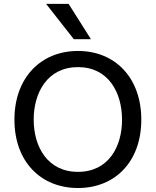

<svg xmlns="http://www.w3.org/2000/svg" viewBox="-20 -946 790 974"><path d="M696.8 -338.9C696.8 -551.8 564 -687.5 375.5 -687.5C187 -687.5 53.2 -551.8 53.2 -338.9C53.2 -126 187 7.8 375.5 7.8C564 7.8 696.8 -126 696.8 -338.9ZM150.9 -339.4C150.9 -475.6 220.2 -605.5 375.5 -605.5C530.8 -605.5 599.1 -475.6 599.1 -338.4C599.1 -202.1 530.8 -74.2 375.5 -74.2C220.7 -74.2 150.9 -202.1 150.9 -339.4ZM354.5 -747.1H441.4L328.1 -926.3H213.9Z"/></svg>

Font: Inder
Style: Regular
Weight: 400
Designer: Irina Smirnova
Foundry: Irina Smirnova
Version: Version 1.001